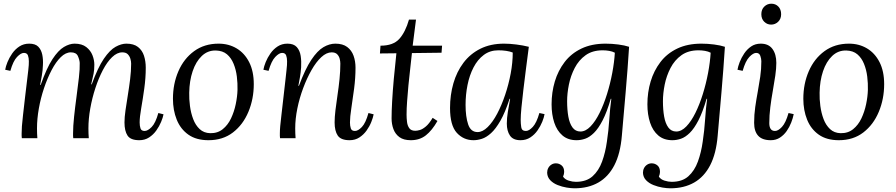

<svg xmlns="http://www.w3.org/2000/svg" viewBox="-20 -747 4845 1038"><path d="M733 11Q686 11 669.5 -14Q653 -39 653 -85Q653 -113 658.5 -151Q664 -189 671 -232Q678 -275 683.5 -319Q689 -363 689 -403Q689 -415 685 -429Q681 -443 671 -453.5Q661 -464 641 -464Q613 -464 586 -438Q559 -412 536 -368Q513 -324 495.5 -270.5Q478 -217 468 -160.5Q458 -104 458 -53Q458 -38 458.5 -25.5Q459 -13 460 0H376Q375 -7 375 -12.5Q375 -18 375 -26Q375 -64 380.5 -116Q386 -168 393.5 -223Q401 -278 406.5 -327Q412 -376 411 -407Q410 -424 401 -444Q392 -464 363 -464Q335 -464 308.5 -438Q282 -412 259 -368Q236 -324 218 -270.5Q200 -217 190 -160.5Q180 -104 180 -53Q180 -38 180.5 -25.5Q181 -13 182 0H98Q97 -7 97 -12.5Q97 -18 97 -26Q97 -43 98.5 -65.5Q100 -88 104.5 -125.5Q109 -163 116 -226Q123 -285 127 -318Q131 -351 133 -368.5Q135 -386 135.5 -395.5Q136 -405 136 -416Q136 -434 131 -447.5Q126 -461 109 -461Q93 -461 72 -439Q51 -417 36 -364L8 -370Q11 -388 20.5 -411.5Q30 -435 46 -458Q62 -481 85 -496Q108 -511 138 -511Q171 -511 187 -494.5Q203 -478 208.5 -451.5Q214 -425 212 -394Q211 -366 206 -337.5Q201 -309 197 -288H200Q232 -379 263.5 -427Q295 -475 325.5 -493Q356 -511 383 -511Q423 -511 446.5 -492.5Q470 -474 480 -448Q490 -422 490 -397Q490 -369 486 -349Q482 -329 473 -291H476Q509 -382 541.5 -429.5Q574 -477 605 -494Q636 -511 663 -511Q703 -511 726 -493Q749 -475 758.5 -445.5Q768 -416 768 -381Q768 -326 760 -268.5Q752 -211 743.5 -162.5Q735 -114 735 -85Q735 -67 739.5 -53Q744 -39 762 -39Q779 -39 800 -60.5Q821 -82 836 -136L864 -129Q861 -112 851 -88Q841 -64 825 -41.5Q809 -19 786 -4Q763 11 733 11Z M1162 -511Q1216 -511 1259 -485.5Q1302 -460 1327 -411Q1352 -362 1352 -292Q1352 -212 1323 -142.5Q1294 -73 1239.5 -31Q1185 11 1107 11Q1041 11 998.5 -19Q956 -49 935.5 -100Q915 -151 915 -213Q915 -294 944.5 -362Q974 -430 1029.5 -470.5Q1085 -511 1162 -511ZM1147 -474Q1103 -475 1071 -444.5Q1039 -414 1021.5 -362Q1004 -310 1003 -246Q1002 -212 1007 -174Q1012 -136 1024.5 -103Q1037 -70 1059.5 -49Q1082 -28 1116 -27Q1156 -26 1184 -48.5Q1212 -71 1229 -107Q1246 -143 1254.5 -184Q1263 -225 1264 -261Q1265 -296 1260.5 -333Q1256 -370 1243 -402Q1230 -434 1207 -453.5Q1184 -473 1147 -474Z M1870 11Q1823 11 1806 -14Q1789 -39 1789 -85Q1789 -113 1793.5 -151Q1798 -189 1804.5 -232Q1811 -275 1815.5 -319Q1820 -363 1820 -403Q1820 -415 1816.5 -429Q1813 -443 1803 -453.5Q1793 -464 1773 -464Q1745 -464 1717 -438Q1689 -412 1664 -368Q1639 -324 1619 -270.5Q1599 -217 1587.5 -160.5Q1576 -104 1576 -53Q1576 -38 1576.5 -25.5Q1577 -13 1578 0H1494Q1493 -7 1493 -12.5Q1493 -18 1493 -26Q1493 -43 1495 -65.5Q1497 -88 1501.5 -125.5Q1506 -163 1513 -226Q1520 -285 1523.5 -318Q1527 -351 1529 -368.5Q1531 -386 1531.5 -395.5Q1532 -405 1532 -416Q1532 -434 1527 -447.5Q1522 -461 1505 -461Q1489 -461 1468 -439Q1447 -417 1432 -364L1404 -370Q1407 -388 1416.5 -411.5Q1426 -435 1442 -458Q1458 -481 1481 -496Q1504 -511 1534 -511Q1568 -511 1584.5 -492.5Q1601 -474 1605.5 -445Q1610 -416 1608 -383Q1606 -355 1601.5 -329Q1597 -303 1593 -283H1596Q1630 -374 1663 -423.5Q1696 -473 1728.5 -492Q1761 -511 1793 -511Q1833 -511 1857 -493Q1881 -475 1891.5 -445.5Q1902 -416 1902 -381Q1902 -326 1894.5 -268.5Q1887 -211 1879.5 -162.5Q1872 -114 1872 -85Q1872 -67 1876.5 -53Q1881 -39 1899 -39Q1916 -39 1936.5 -60.5Q1957 -82 1972 -136L2000 -129Q1997 -112 1987.5 -88Q1978 -64 1962 -41.5Q1946 -19 1923 -4Q1900 11 1870 11Z M2229 -641 2211 -500H2370L2367 -462L2207 -460Q2203 -418 2197.5 -373.5Q2192 -329 2188 -285Q2184 -241 2181 -200.5Q2178 -160 2178 -127Q2178 -108 2180.5 -87.5Q2183 -67 2193 -53.5Q2203 -40 2225 -40Q2235 -40 2249.5 -44Q2264 -48 2282 -63Q2300 -78 2319 -110L2345 -93Q2316 -42 2282.5 -15.5Q2249 11 2201 11Q2162 11 2139.5 -5.5Q2117 -22 2107 -49Q2097 -76 2097 -107Q2097 -145 2100 -199.5Q2103 -254 2109 -320.5Q2115 -387 2123 -459L2034 -458L2037 -500Q2106 -500 2139 -537Q2172 -574 2191 -641Z M2705 -511Q2735 -511 2771 -506.5Q2807 -502 2839 -494Q2831 -434 2823.5 -374.5Q2816 -315 2809.5 -261.5Q2803 -208 2799 -165.5Q2795 -123 2795 -99Q2795 -79 2798 -59Q2801 -39 2823 -39Q2840 -39 2860.5 -61Q2881 -83 2896 -136L2924 -130Q2921 -112 2911.5 -88.5Q2902 -65 2886 -42Q2870 -19 2847 -4Q2824 11 2794 11Q2754 11 2737 -14Q2720 -39 2720 -79Q2720 -108 2725.5 -142Q2731 -176 2738 -213H2735Q2711 -139 2685.5 -94.5Q2660 -50 2634.5 -27Q2609 -4 2585 3.5Q2561 11 2540 11Q2486 11 2449.5 -29Q2413 -69 2413 -163Q2413 -233 2431 -296Q2449 -359 2485.5 -407.5Q2522 -456 2577 -483.5Q2632 -511 2705 -511ZM2674 -475Q2629 -475 2595.5 -450Q2562 -425 2540 -382.5Q2518 -340 2507.5 -287.5Q2497 -235 2497 -180Q2497 -116 2511 -74.5Q2525 -33 2562 -33Q2589 -33 2616.5 -60Q2644 -87 2668 -132.5Q2692 -178 2711 -234.5Q2730 -291 2741 -350Q2752 -409 2752 -463Q2737 -469 2717 -472Q2697 -475 2674 -475Z M3086 271Q3068 271 3043.5 267Q3019 263 2995 253.5Q2971 244 2955 227.5Q2939 211 2938 187Q2938 173 2944 161.5Q2950 150 2961 143Q2972 136 2985 136Q3003 136 3016.5 147.5Q3030 159 3030 182Q3030 194 3024 208Q3034 223 3054.5 229.5Q3075 236 3093 236Q3150 236 3183.5 206Q3217 176 3235 126.5Q3253 77 3261 19Q3270 -40 3274 -101.5Q3278 -163 3285 -213H3282Q3261 -141 3238 -96.5Q3215 -52 3191 -28.5Q3167 -5 3143.5 3Q3120 11 3097 11Q3051 11 3021 -14.5Q2991 -40 2976.5 -84Q2962 -128 2962 -183Q2962 -248 2979.5 -306.5Q2997 -365 3032.5 -411.5Q3068 -458 3123.5 -484.5Q3179 -511 3254 -511Q3288 -511 3322.5 -506.5Q3357 -502 3381 -494Q3377 -434 3372.5 -372Q3368 -310 3362.5 -249Q3357 -188 3352 -129Q3347 -70 3342 -14Q3334 83 3301.5 146Q3269 209 3214.5 240Q3160 271 3086 271ZM3118 -36Q3146 -36 3172.5 -63.5Q3199 -91 3221.5 -136.5Q3244 -182 3261.5 -238Q3279 -294 3290 -352.5Q3301 -411 3304 -462Q3291 -469 3273.5 -472Q3256 -475 3238 -475Q3183 -475 3146 -448.5Q3109 -422 3087 -379.5Q3065 -337 3055.5 -289.5Q3046 -242 3046 -200Q3046 -154 3052.5 -117Q3059 -80 3075 -58Q3091 -36 3118 -36Z M3604 271Q3586 271 3561.5 267Q3537 263 3513 253.5Q3489 244 3473 227.5Q3457 211 3456 187Q3456 173 3462 161.5Q3468 150 3479 143Q3490 136 3503 136Q3521 136 3534.5 147.5Q3548 159 3548 182Q3548 194 3542 208Q3552 223 3572.5 229.5Q3593 236 3611 236Q3668 236 3701.5 206Q3735 176 3753 126.5Q3771 77 3779 19Q3788 -40 3792 -101.5Q3796 -163 3803 -213H3800Q3779 -141 3756 -96.5Q3733 -52 3709 -28.5Q3685 -5 3661.5 3Q3638 11 3615 11Q3569 11 3539 -14.5Q3509 -40 3494.5 -84Q3480 -128 3480 -183Q3480 -248 3497.5 -306.5Q3515 -365 3550.5 -411.5Q3586 -458 3641.5 -484.5Q3697 -511 3772 -511Q3806 -511 3840.5 -506.5Q3875 -502 3899 -494Q3895 -434 3890.5 -372Q3886 -310 3880.5 -249Q3875 -188 3870 -129Q3865 -70 3860 -14Q3852 83 3819.5 146Q3787 209 3732.5 240Q3678 271 3604 271ZM3636 -36Q3664 -36 3690.5 -63.5Q3717 -91 3739.5 -136.5Q3762 -182 3779.5 -238Q3797 -294 3808 -352.5Q3819 -411 3822 -462Q3809 -469 3791.5 -472Q3774 -475 3756 -475Q3701 -475 3664 -448.5Q3627 -422 3605 -379.5Q3583 -337 3573.5 -289.5Q3564 -242 3564 -200Q3564 -154 3570.5 -117Q3577 -80 3593 -58Q3609 -36 3636 -36Z M4093 -511Q4135 -511 4156 -482.5Q4177 -454 4177 -407Q4177 -377 4171.5 -338.5Q4166 -300 4158 -256Q4150 -212 4144.5 -167.5Q4139 -123 4139 -81Q4139 -61 4146.5 -50Q4154 -39 4170 -39Q4187 -39 4207.5 -61Q4228 -83 4243 -136L4271 -130Q4267 -109 4257.5 -84.5Q4248 -60 4233 -38.5Q4218 -17 4196.5 -3Q4175 11 4147 11Q4101 11 4079 -13Q4057 -37 4057 -83Q4057 -127 4063 -168.5Q4069 -210 4076.5 -250.5Q4084 -291 4090 -332Q4096 -373 4096 -416Q4096 -429 4090.5 -445Q4085 -461 4068 -461Q4052 -461 4031 -439Q4010 -417 3995 -364L3967 -370Q3970 -388 3979 -411.5Q3988 -435 4003.5 -458Q4019 -481 4041 -496Q4063 -511 4093 -511ZM4150 -727Q4173 -727 4188 -711.5Q4203 -696 4203 -670Q4203 -645 4187 -629.5Q4171 -614 4149 -614Q4127 -614 4111.5 -629.5Q4096 -645 4096 -670Q4096 -696 4112 -711.5Q4128 -727 4150 -727Z M4570 -511Q4624 -511 4667 -485.5Q4710 -460 4735 -411Q4760 -362 4760 -292Q4760 -212 4731 -142.5Q4702 -73 4647.5 -31Q4593 11 4515 11Q4449 11 4406.5 -19Q4364 -49 4343.5 -100Q4323 -151 4323 -213Q4323 -294 4352.5 -362Q4382 -430 4437.5 -470.5Q4493 -511 4570 -511ZM4555 -474Q4511 -475 4479 -444.5Q4447 -414 4429.5 -362Q4412 -310 4411 -246Q4410 -212 4415 -174Q4420 -136 4432.5 -103Q4445 -70 4467.5 -49Q4490 -28 4524 -27Q4564 -26 4592 -48.5Q4620 -71 4637 -107Q4654 -143 4662.5 -184Q4671 -225 4672 -261Q4673 -296 4668.5 -333Q4664 -370 4651 -402Q4638 -434 4615 -453.5Q4592 -473 4555 -474Z"/></svg>

Font: Lora
Style: Italic
Weight: 400
Italic angle: -3°
Designer: Olga Karpushina, Alexei Vanyashin (Cyrillic)
Foundry: Cyreal
Version: Version 3.008